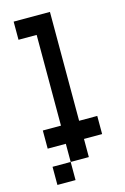

<svg xmlns="http://www.w3.org/2000/svg" viewBox="-134 -761 668 1022"><g transform="rotate(-15 200.0 -250.0)"><path d="M50 200V100H150V0H50V-100H150V-600H50V-700H250V-100H350V0H250V100H150V200Z"/></g></svg>

Font: Matrix Sans
Style: Regular
Weight: 400
Designer: Brad Neil
Version: Version 1.100